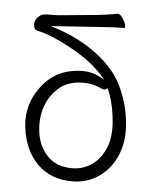

<svg xmlns="http://www.w3.org/2000/svg" viewBox="-52 -752 660 809"><g transform="rotate(5 278.0 -347.0)"><path d="M415 -707Q424 -707 435.5 -689.5Q447 -672 448.5 -661Q450 -650 445 -650Q404 -650 342 -645L137 -631L161 -623Q257 -592 332.5 -536Q408 -480 443 -410.5Q478 -341 487.5 -259.5Q497 -178 471 -116.5Q445 -55 395.5 -21Q346 13 283 13Q191 13 134.5 -44.5Q78 -102 66.5 -198.5Q55 -295 117.5 -374.5Q180 -454 290 -454Q325 -454 357 -438L380 -426L363 -445Q317 -498 228.5 -546.5Q140 -595 84 -606Q69 -608 66.5 -627Q64 -646 77 -661Q90 -676 106 -677.5Q122 -679 137 -678.5Q152 -678 174 -680L331 -695Q361 -698 413 -707ZM398 -391Q389 -384 383.5 -384Q378 -384 354.5 -394.5Q331 -405 294 -405Q232 -405 193.5 -372.5Q155 -340 137.5 -291.5Q120 -243 127 -184Q134 -125 172 -83.5Q210 -42 278 -42Q323 -42 359.5 -66.5Q396 -91 417 -139Q438 -187 431 -258L429 -276Q421 -342 398 -391Z"/></g></svg>

Font: LXGW WenKai Light
Style: Regular
Weight: 300
Designer: LXGW / Fontworks Inc.
Foundry: LXGW / Fontworks Inc.
Version: Version 1.501; October 10, 2024